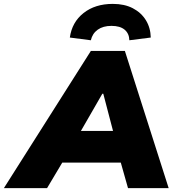

<svg xmlns="http://www.w3.org/2000/svg" viewBox="-94 -967 893 987"><path d="M0 0ZM-74 0 373 -705H548L773 0H564L527 -131H226L148 0ZM432 -485 322 -294H487L437 -485ZM373 -760 265 -774Q276 -853 335.5 -900Q395 -947 486 -947Q546 -947 589 -924.5Q632 -902 656 -863Q680 -824 681 -774L571 -760Q570 -795 546.5 -814.5Q523 -834 479 -834Q436 -834 408.5 -814.5Q381 -795 373 -760Z"/></svg>

Font: Winston Black
Style: Italic
Weight: 900
Italic angle: -9°
Designer: Original fonts by Vernon Adams / Changes by Cristiano Sobral
Foundry: VOriginal fonts by Vernon Adams / Changes by Cristiano Sobral
Version: Version 2.503;July 17, 2020;FontCreator 13.0.0.2655 64-bit